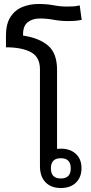

<svg xmlns="http://www.w3.org/2000/svg" viewBox="-20 -939 457 966"><path d="M381 -912 391 -839Q376 -836 360.5 -834.5Q345 -833 322 -833Q285 -833 250 -839.5Q215 -846 180 -846Q144 -846 120 -827.5Q96 -809 96 -766V-760Q177 -748 222 -709.5Q267 -671 267 -588V-190Q276 -191 286 -191Q333 -191 361.5 -165Q390 -139 390 -93Q390 -47 362 -20Q334 7 286 7Q237 7 209 -22Q181 -51 181 -103V-591Q181 -652 135.5 -676.5Q90 -701 10 -701V-758Q10 -820 33.5 -855Q57 -890 94.5 -904.5Q132 -919 173 -919Q216 -919 249.5 -912.5Q283 -906 319 -906Q340 -906 352 -907Q364 -908 381 -912ZM286 -143Q236 -143 236 -92Q236 -41 286 -41Q336 -41 336 -92Q336 -143 286 -143Z"/></svg>

Font: Noto Sans Thai Looped
Style: Regular
Weight: 400
Designer: Sasikarn Vongin, Ben Mitchell
Foundry: The Fontpad Ltd
Version: Version 1.001; ttfautohint (v1.8.4.7-5d5b)